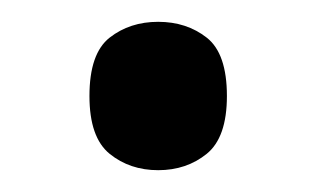

<svg xmlns="http://www.w3.org/2000/svg" viewBox="-20 -444 290 176"><path d="M125 -288Q99 -288 80.5 -303Q62 -318 62 -356Q62 -395 80.5 -409.5Q99 -424 125 -424Q151 -424 169.5 -409.5Q188 -395 188 -356Q188 -318 169.5 -303Q151 -288 125 -288Z"/></svg>

Font: Noto Serif Yezidi
Style: Regular
Weight: 400
Designer: Dalton Maag Ltd
Foundry: Dalton Maag Ltd
Version: Version 1.001; ttfautohint (v1.8.4.7-5d5b)